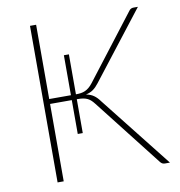

<svg xmlns="http://www.w3.org/2000/svg" viewBox="-79 -776 796 849"><g transform="rotate(-10 318.5 -351.5)"><path d="M616 0H593.5Q586.5 0 581.2 -3Q576 -6 571 -13L336.5 -313Q329.5 -322 322.8 -328.5Q316 -335 307.8 -339.2Q299.5 -343.5 288.8 -345.5Q278 -347.5 263 -347.5H259V-195.5H236.5V-347.5H139V0H111.5V-703H139V-369.5H236.5V-549H259V-369.5Q271 -369.5 281.2 -371Q291.5 -372.5 300.5 -376.5Q309.5 -380.5 318 -387.5Q326.5 -394.5 335.5 -406L556 -692.5Q563.5 -703 576 -703H596L361.5 -401Q349 -384.5 335.5 -374.8Q322 -365 302.5 -361Q323.5 -357 337.2 -347.2Q351 -337.5 363.5 -320Z"/></g></svg>

Font: Lato ExtraLight
Style: Regular
Weight: 275
Designer: Lukasz Dziedzic with Adam Twardoch and Botio Nikoltchev
Foundry: tyPoland Lukasz Dziedzic
Version: Version 2.015; 2015-08-06; http://www.latofonts.com/